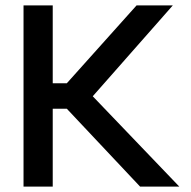

<svg xmlns="http://www.w3.org/2000/svg" viewBox="-20 -690 705 710"><path d="M67 -670V0H175V-288H227L498 0H643L323 -334L619 -670H485L227 -382H175V-670Z"/></svg>

Font: LT Wave Alt Medium
Style: Regular
Weight: 500
Designer: Daniel Lyons
Version: Version 2.5 (Glyphs App)